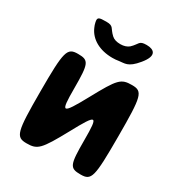

<svg xmlns="http://www.w3.org/2000/svg" viewBox="-175 -862 917 982"><g transform="rotate(30 283.5 -371.5)"><path d="M285 -366C204 -218 196 -218 196 -366C196 -513 189 -528 125 -528C61 -528 54 -504 54 -264C54 -24 61 0 125 0C189 0 204 -15 285 -163C365 -311 373 -311 373 -163C373 -15 379 0 444 0C508 0 514 -24 514 -264C514 -504 508 -528 444 -528C379 -528 365 -513 285 -366ZM287 -679C265 -679 248 -684 236 -695C202 -726 213 -743 168 -743C123 -743 115 -740 121 -712C123 -703 126 -693 130 -685C153 -631 210 -598 287 -598C300 -598 312 -599 323 -601C354 -606 378 -596 427 -656C480 -720 451 -743 406 -743C360 -743 371 -727 337 -695C325 -685 308 -679 287 -679Z"/></g></svg>

Font: Asimov Print
Style: A
Weight: 500
Designer: Google
Version: Version 2.000980: 2014